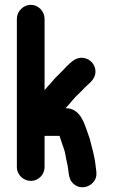

<svg xmlns="http://www.w3.org/2000/svg" viewBox="-20 -733 470 797"><path d="M108 -713C77 -713 50 -686 50 -655V-39C50 -8 77 18 108 18C139 18 165 -8 165 -39V-169H227C229 -161 231 -158 234 -148C240 -128 249 -110 252 -88C255 -67 261 -50 263 -30C266 -1 270 20 290 34C318 54 353 43 370 20C385 0 380 -19 377 -44C373 -84 361 -123 352 -159C333 -208 320 -284 252 -284C273 -305 288 -328 310 -347L325 -362C343 -383 373 -398 376 -431C379 -464 354 -490 324 -493C293 -496 275 -474 257 -458C252 -453 248 -448 244 -444L209 -409C202 -401 195 -393 189 -386C183 -379 172 -368 165 -359V-655C165 -686 139 -713 108 -713Z"/></svg>

Font: Electronic
Style: UltHv
Weight: 900
Version: Version 1.011